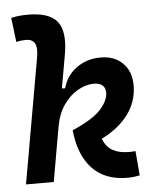

<svg xmlns="http://www.w3.org/2000/svg" viewBox="-53 -789 693 844"><g transform="rotate(-5 293.0 -367.0)"><path d="M475.1 9.8Q377 9.8 320.8 -49.3Q264.6 -108.4 253.4 -219.2Q345.2 -258.8 379.9 -297.9Q414.6 -336.9 414.6 -370.6Q414.6 -415 362.8 -415Q329.6 -415 293.9 -395.3Q258.3 -375.5 230.5 -336.4Q202.6 -297.4 192.9 -238.3V-240.2L150.9 0H28.3L125.5 -552.2Q132.8 -594.2 122.3 -613.5Q111.8 -632.8 83 -632.8Q72.3 -632.8 61.5 -631.6Q50.8 -630.4 40.5 -627.4L27.3 -734.9Q45.9 -739.3 64.5 -741Q83 -742.7 101.6 -742.7Q196.3 -742.7 231 -698.2Q265.6 -653.8 248.5 -555.2L222.2 -406.2H236.8Q251 -460.9 296.6 -494.1Q342.3 -527.3 403.8 -527.3Q464.4 -527.3 501 -490.7Q537.6 -454.1 537.6 -393.1Q537.6 -321.8 495.6 -265.1Q453.6 -208.5 377.4 -170.9Q392.1 -133.8 420.4 -118.2Q448.7 -102.5 492.7 -102.5Q502.4 -102.5 508.3 -103Q514.2 -103.5 520.5 -104L529.8 3.9Q517.6 6.3 504.9 8.1Q492.2 9.8 475.1 9.8Z"/></g></svg>

Font: Cascadia Mono NF SemiBold
Style: Italic
Weight: 600
Italic angle: -10°
Monospace: yes
Designer: Aaron Bell
Foundry: Saja Typeworks
Version: Version 2404.023; ttfautohint (v1.8.4)